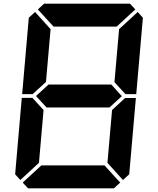

<svg xmlns="http://www.w3.org/2000/svg" viewBox="-20 -1020 856 1040"><path d="M583 -562 640 -499 573 -438H232L175 -500L243 -562ZM162 -515 157 -510H100L136 -924L170 -955L254 -862L229 -576ZM90 -45 62 -76 98 -490H156L160 -485L216 -424L191 -138ZM631 -31 597 0H132L103 -31L204 -124H546ZM653 -485 658 -489H716L680 -76L646 -45L562 -138L587 -424ZM726 -955 754 -924 718 -510H660L656 -514L600 -575L625 -862ZM185 -969 219 -1000H684L713 -969L612 -876H270Z"/></svg>

Font: DSEG7 Classic
Style: BoldItalic
Weight: 700
Italic angle: -5°
Designer: Keshikan(Twitter:@keshinomi_88pro)
Version: Version 0.46